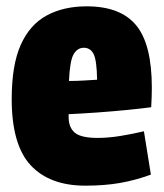

<svg xmlns="http://www.w3.org/2000/svg" viewBox="-20 -577 519 607"><path d="M250 10Q137 10 77 -54.5Q17 -119 17 -264Q17 -371 45.5 -435Q74 -499 127.5 -528Q181 -557 254 -557Q361 -557 410.5 -497Q460 -437 460 -300Q460 -290 459.5 -271Q459 -252 458 -238Q428 -234 383 -229.5Q338 -225 289 -221.5Q240 -218 197 -216Q197 -213 197 -207Q197 -174 216.5 -157.5Q236 -141 289 -141Q322 -141 359.5 -147Q397 -153 435 -162L457 -25Q408 -7 359 1.5Q310 10 250 10ZM198 -321Q221 -321 246.5 -322.5Q272 -324 287 -325Q286 -386 276 -406Q266 -426 245 -426Q225 -426 213 -406Q201 -386 198 -321Z"/></svg>

Font: Georama SemiCondensed ExtraBold
Style: Regular
Weight: 800
Width: 4
Designer: Jean-Baptiste Levee
Foundry: Production Type
Version: Version 1.000